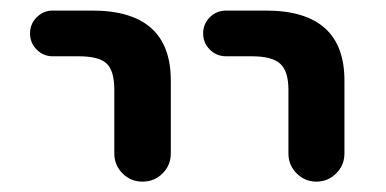

<svg xmlns="http://www.w3.org/2000/svg" viewBox="-20 -565 733 365"><path d="M80.1 -458Q62.5 -458 49.8 -470.7Q37.1 -483.4 37.1 -501.5Q37.1 -519.5 49.8 -532.2Q62.5 -544.9 80.1 -544.9H155.3Q305.7 -544.9 304.7 -410.2V-273.4Q304.7 -251 289.1 -235.4Q273.4 -219.7 251 -219.7Q228.5 -219.7 212.9 -235.4Q197.3 -251 197.3 -273.4V-394.5Q197.3 -430.7 182.6 -444.3Q168 -458 129.9 -458ZM410.2 -458Q391.6 -458 378.9 -470.7Q366.2 -483.4 366.2 -501.5Q366.2 -519.5 378.9 -532.2Q391.6 -544.9 410.2 -544.9H485.4Q635.7 -544.9 634.8 -410.2V-273.4Q634.8 -251 619.1 -235.4Q603.5 -219.7 581.5 -219.7Q559.6 -219.7 543.9 -235.4Q528.3 -251 528.3 -273.4V-394.5Q528.3 -429.7 512.7 -443.8Q497.1 -458 459 -458Z"/></svg>

Font: Gen Jyuu Gothic P Medium
Style: Regular
Weight: 500
Designer: [Source Han Sans]
Ryoko NISHIZUKA  (kana & ideographs); Paul D. Hunt (Latin, Greek & Cyrillic); Wenlong ZHANG  (bopomofo
Version: Version 1.002.20150607